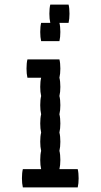

<svg xmlns="http://www.w3.org/2000/svg" viewBox="-20 -820 440 840"><path d="M160 -640Q156 -657 156 -680Q156 -704 160 -720H200Q196 -737 196 -760Q196 -784 200 -800H280Q284 -784 284 -760Q284 -737 280 -720H240Q244 -704 244 -680Q244 -657 240 -640ZM324 -40Q324 -17 320 0H80Q76 -17 76 -40Q76 -64 80 -80H160Q156 -97 156 -120Q156 -144 160 -160Q156 -177 156 -200Q156 -224 160 -240Q156 -257 156 -280Q156 -304 160 -320Q156 -337 156 -360Q156 -384 160 -400Q156 -417 156 -440Q156 -464 160 -480H100Q96 -497 96 -520Q96 -544 100 -560H240Q244 -544 244 -520Q244 -497 240 -480Q244 -464 244 -440Q244 -417 240 -400Q244 -384 244 -360Q244 -337 240 -320Q244 -304 244 -280Q244 -257 240 -240Q244 -224 244 -200Q244 -177 240 -160Q244 -144 244 -120Q244 -97 240 -80H320Q324 -64 324 -40Z"/></svg>

Font: VT323
Style: Regular
Weight: 400
Monospace: yes
Designer: Peter Hull
Version: Version 2.000